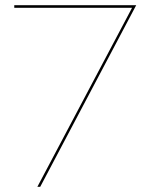

<svg xmlns="http://www.w3.org/2000/svg" viewBox="-20 -720 555 740"><path d="M35 -690H489L124 0H135L505 -700H35Z"/></svg>

Font: Jost Thin
Style: Regular
Weight: 250
Version: Version 3.710